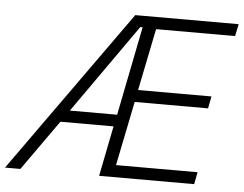

<svg xmlns="http://www.w3.org/2000/svg" viewBox="-84 -759 1043 821"><g transform="rotate(5 437.0 -349.0)"><path d="M370 0 413 -216H185L32 0H-34L464 -698H908L897 -646H558L504 -380H819L809 -328H494L438 -52H788L778 0ZM500 -649H490L221 -267H424Z"/></g></svg>

Font: IBM Plex Sans Light
Style: Italic
Weight: 300
Italic angle: -11.31°
Designer: Mike Abbink, Paul van der Laan, Pieter van Rosmalen
Foundry: Bold Monday
Version: Version 3.201